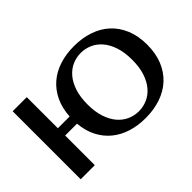

<svg xmlns="http://www.w3.org/2000/svg" viewBox="-121 -1048 1397 1397"><g transform="rotate(-45 577.5 -350.0)"><path d="M720 20Q641 20 574 -1Q507 -22 456.5 -63.5Q406 -105 375 -165.5Q344 -226 337 -305H215V0H70V-700H215V-380H336Q341 -462 371 -525.5Q401 -589 451.5 -632.5Q502 -676 570.5 -698Q639 -720 720 -720Q804 -720 875 -696Q946 -672 997 -625Q1048 -578 1076.5 -509Q1105 -440 1105 -350Q1105 -260 1076.5 -191Q1048 -122 997 -75Q946 -28 875 -4Q804 20 720 20ZM720 -650Q675 -650 633.5 -632Q592 -614 560 -577Q528 -540 509 -483.5Q490 -427 490 -350Q490 -273 509 -216.5Q528 -160 560 -123Q592 -86 633.5 -68Q675 -50 720 -50Q765 -50 806.5 -68Q848 -86 880 -123Q912 -160 931 -216.5Q950 -273 950 -350Q950 -427 931 -483.5Q912 -540 880 -577Q848 -614 806.5 -632Q765 -650 720 -650Z"/></g></svg>

Font: Prosto One
Style: Regular
Weight: 400
Designer: Pavel Emelyanov and Jovanny lemonad
Foundry: Pavel Emelyanov and Jovanny Lemonad
Version: Version 1.001